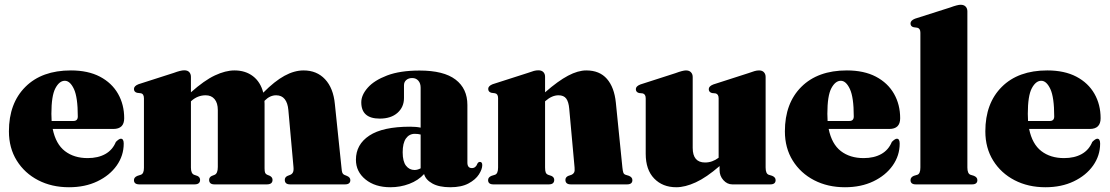

<svg xmlns="http://www.w3.org/2000/svg" viewBox="-20 -775 4666 807"><path d="M502 -278Q502 -233 456.5 -233H201.5Q214.5 -169.5 252.8 -140Q291 -110.5 348.5 -110.5Q392 -110.5 422.5 -127.5Q453 -144.5 467 -178.5Q480.5 -192 488 -192Q500 -192 500 -171.5Q500 -121 470.5 -79.2Q441 -37.5 389.2 -12.8Q337.5 12 270 12Q197.5 12 140.5 -17.5Q83.5 -47 50.5 -100Q17.5 -153 17.5 -223Q17.5 -341 86.8 -410Q156 -479 278 -479Q350 -479 400 -452.8Q450 -426.5 476 -381Q502 -335.5 502 -278ZM196 -296.5Q196 -281 197 -266.5H288.5Q307 -266.5 307 -285.5Q307 -366 290.8 -400.8Q274.5 -435.5 252.5 -435.5Q229.5 -435.5 212.8 -404Q196 -372.5 196 -296.5Z M782.5 -452V-387Q838.5 -437 883.2 -458Q928 -479 965.5 -479Q1011.5 -479 1043.2 -454.8Q1075 -430.5 1086.5 -385.5Q1134.5 -434 1175.8 -456.5Q1217 -479 1256 -479Q1311.5 -479 1346.2 -442Q1381 -405 1387.5 -337.5L1415.5 -68.5Q1416.5 -54.5 1419 -48.5Q1421.5 -42.5 1427.5 -40L1438.5 -35.5Q1452.5 -29.5 1452.5 -18Q1452.5 0 1430 0H1199.5Q1177 0 1177 -19Q1177 -30 1188 -35.5L1199.5 -40Q1207.5 -43 1211.2 -50.5Q1215 -58 1213.5 -73.5L1192 -312.5Q1189.5 -342 1176.8 -358.2Q1164 -374.5 1140.5 -374.5Q1114.5 -374.5 1092.5 -352L1091.5 -350.5Q1092 -344.5 1092 -338V-67.5Q1092 -54 1094.5 -48.5Q1097 -43 1103 -40.5L1114 -36Q1125.5 -30 1125.5 -19Q1125.5 0 1101.5 0H881.5Q859 0 859 -19Q859 -30 870 -35.5L881.5 -40Q895.5 -45.5 895.5 -73V-312.5Q895.5 -342 882 -358.2Q868.5 -374.5 844.5 -374.5Q810.5 -374.5 784 -350.5L782.5 -349V-70.5Q782.5 -46 795.5 -40.5L810 -35.5Q821 -30 821 -19Q821 0 797.5 0H566Q543 0 543 -18Q543 -30 558 -36L572 -40.5Q585 -45 585 -69.5V-361.5Q585 -380.5 572 -383L556 -385Q543 -388.5 543 -401Q543 -413.5 562 -421L710 -468.5Q739.5 -479.5 754.5 -479.5Q768.5 -479.5 775.5 -471.8Q782.5 -464 782.5 -452Z M1476 -103.5Q1476 -168 1532.5 -205.2Q1589 -242.5 1704 -242.5Q1729.5 -242.5 1748 -238.5V-406.5Q1748 -425 1738.2 -436Q1728.5 -447 1712.5 -447Q1697.5 -447 1687.8 -438.8Q1678 -430.5 1678 -416.5V-363Q1678 -325 1650.8 -300.8Q1623.5 -276.5 1576 -276.5Q1498.5 -276.5 1498.5 -345Q1498.5 -375.5 1525.5 -406.2Q1552.5 -437 1607 -457.8Q1661.5 -478.5 1743.5 -478.5Q1845 -478.5 1894.8 -440.5Q1944.5 -402.5 1944.5 -334V-91.5Q1944.5 -68.5 1963.5 -68.5Q1980 -68.5 1987 -88Q1991 -94.5 1997 -94.5Q2007 -94.5 2007 -81Q2007 -64 1993 -42Q1979 -20 1949.2 -4Q1919.5 12 1872.5 12Q1825.5 12 1797.2 -3.8Q1769 -19.5 1762.5 -43.5Q1738 -16.5 1700.2 -2.2Q1662.5 12 1621 12Q1556.5 12 1516.2 -20.8Q1476 -53.5 1476 -103.5ZM1672.5 -135Q1672.5 -96.5 1686.5 -78.5Q1700.5 -60.5 1722.5 -60.5Q1735 -60.5 1748 -67.5V-209.5Q1737.5 -212.5 1723.5 -212.5Q1700 -212.5 1686.2 -193Q1672.5 -173.5 1672.5 -135Z M2271 -452.5V-387Q2326 -435 2367.8 -457Q2409.5 -479 2444.5 -479Q2500 -479 2531 -443.5Q2562 -408 2568.5 -343.5L2596 -71Q2597.5 -56.5 2599.8 -49.8Q2602 -43 2609 -40.5L2623.5 -36Q2638 -30 2638 -18Q2638 0 2615.5 0H2379.5Q2356.5 0 2356.5 -19Q2356.5 -30 2368 -35.5L2382.5 -40.5Q2389.5 -43.5 2393 -50Q2396.5 -56.5 2395 -71L2372.5 -318.5Q2370 -347 2359.8 -360.8Q2349.5 -374.5 2327.5 -374.5Q2300 -374.5 2272.5 -350.5L2271 -349V-71Q2271 -56.5 2273.8 -50Q2276.5 -43.5 2283.5 -40.5L2298 -35.5Q2309.5 -30 2309.5 -19Q2309.5 0 2286.5 0H2054Q2031.5 0 2031.5 -18Q2031.5 -30 2046 -36L2060.5 -40.5Q2073.5 -45 2073.5 -71V-362.5Q2073.5 -380.5 2060.5 -383L2045.5 -385Q2032 -388.5 2032 -401.5Q2032 -413.5 2050.5 -421L2198.5 -468.5Q2215 -474.5 2224.2 -477Q2233.5 -479.5 2243 -479.5Q2256.5 -479.5 2263.8 -472Q2271 -464.5 2271 -452.5Z M2694 -128.5V-361.5Q2694 -379.5 2681 -382.5L2666 -384Q2652.5 -387.5 2652.5 -400.5Q2652.5 -412.5 2671.5 -420L2819 -467.5Q2850 -479 2863 -479Q2877 -479 2884.2 -471.2Q2891.5 -463.5 2891.5 -451.5V-153.5Q2891.5 -92 2943.5 -92Q2974 -92 3000.5 -112V-361.5Q3000.5 -379.5 2987.5 -382.5L2972.5 -384Q2959 -387.5 2959 -400.5Q2959 -412.5 2978 -420L3125.5 -467.5Q3142 -473.5 3151.5 -476.2Q3161 -479 3170.5 -479Q3184 -479 3191 -471.2Q3198 -463.5 3198 -451.5V-71Q3198 -45 3211 -40.5L3225.5 -36Q3240 -30 3240 -18Q3240 0 3217.5 0H3058Q3036.5 0 3020.5 -17.8Q3004.5 -35.5 3004.5 -60V-77Q2949 -29 2904.2 -8.5Q2859.5 12 2822.5 12Q2765 12 2729.5 -24.8Q2694 -61.5 2694 -128.5Z M3763.5 -278Q3763.5 -233 3718 -233H3463Q3476 -169.5 3514.2 -140Q3552.5 -110.5 3610 -110.5Q3653.5 -110.5 3684 -127.5Q3714.5 -144.5 3728.5 -178.5Q3742 -192 3749.5 -192Q3761.5 -192 3761.5 -171.5Q3761.5 -121 3732 -79.2Q3702.5 -37.5 3650.8 -12.8Q3599 12 3531.5 12Q3459 12 3402 -17.5Q3345 -47 3312 -100Q3279 -153 3279 -223Q3279 -341 3348.2 -410Q3417.5 -479 3539.5 -479Q3611.5 -479 3661.5 -452.8Q3711.5 -426.5 3737.5 -381Q3763.5 -335.5 3763.5 -278ZM3457.5 -296.5Q3457.5 -281 3458.5 -266.5H3550Q3568.5 -266.5 3568.5 -285.5Q3568.5 -366 3552.2 -400.8Q3536 -435.5 3514 -435.5Q3491 -435.5 3474.2 -404Q3457.5 -372.5 3457.5 -296.5Z M4046 -727.5V-71Q4046 -45 4059 -40.5L4073.5 -36Q4088 -30 4088 -18Q4088 0 4065.5 0H3829.5Q3807 0 3807 -18Q3807 -30 3821 -36L3836 -40.5Q3848.5 -45 3848.5 -71V-637.5Q3848.5 -655.5 3835.5 -658.5L3820.5 -660.5Q3807 -663.5 3807 -676.5Q3807 -689 3826 -696.5L3973.5 -743.5Q4004.5 -755 4017.5 -755Q4031.5 -755 4038.8 -747.2Q4046 -739.5 4046 -727.5Z M4606 -278Q4606 -233 4560.5 -233H4305.5Q4318.5 -169.5 4356.8 -140Q4395 -110.5 4452.5 -110.5Q4496 -110.5 4526.5 -127.5Q4557 -144.5 4571 -178.5Q4584.5 -192 4592 -192Q4604 -192 4604 -171.5Q4604 -121 4574.5 -79.2Q4545 -37.5 4493.2 -12.8Q4441.5 12 4374 12Q4301.5 12 4244.5 -17.5Q4187.5 -47 4154.5 -100Q4121.5 -153 4121.5 -223Q4121.5 -341 4190.8 -410Q4260 -479 4382 -479Q4454 -479 4504 -452.8Q4554 -426.5 4580 -381Q4606 -335.5 4606 -278ZM4300 -296.5Q4300 -281 4301 -266.5H4392.5Q4411 -266.5 4411 -285.5Q4411 -366 4394.8 -400.8Q4378.5 -435.5 4356.5 -435.5Q4333.5 -435.5 4316.8 -404Q4300 -372.5 4300 -296.5Z"/></svg>

Font: Fraunces 72pt S000 Black
Style: Regular
Weight: 900
Version: Version 1.000; ttfautohint (v1.8.3)